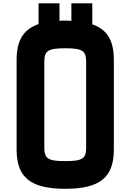

<svg xmlns="http://www.w3.org/2000/svg" viewBox="-20 -1138 795 1170"><path d="M377.5 12.5C590 12.5 673.8 -57.5 673.8 -227.5V-772.5C673.8 -888.8 635 -957.5 542.5 -990V-1117.5H415V-1011.2L377.5 -1012.5C365 -1012.5 353.8 -1012.5 342.5 -1011.2V-1117.5H215V-991.2C121.2 -958.8 81.2 -890 81.2 -772.5V-227.5C81.2 -57.5 165 12.5 377.5 12.5ZM250 -240V-760C250 -827.5 270 -843.8 377.5 -843.8C485 -843.8 505 -827.5 505 -760V-240C505 -172.5 485 -156.2 377.5 -156.2C270 -156.2 250 -172.5 250 -240Z"/></svg>

Font: Basalte Marquee
Style: Regular
Weight: 400
Designer: Ange Degheest & Benjamin Gomez & Eugénie Bidaut
Foundry: Velvetyne Type Foundry
Version: Version 1.000;FEAKit 1.0